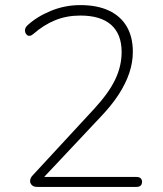

<svg xmlns="http://www.w3.org/2000/svg" viewBox="-20 -733 640 753"><path d="M125 0Q112 0 105 -7Q98 -14 98 -23Q98 -28 100.5 -34Q103 -40 107 -44L351 -308Q407 -369 432 -421.5Q457 -474 457 -529Q457 -599 416 -635.5Q375 -672 295 -672Q241 -672 196 -653.5Q151 -635 111 -600Q103 -593 96.5 -592.5Q90 -592 85.5 -596Q81 -600 79 -606Q77 -612 78.5 -619Q80 -626 86 -632Q123 -667 178.5 -690Q234 -713 295 -713Q361 -713 407 -691.5Q453 -670 477 -629Q501 -588 501 -530Q501 -488 487 -446.5Q473 -405 445.5 -362.5Q418 -320 375 -275L139 -24V-39H515Q526 -39 531.5 -34Q537 -29 537 -20Q537 -10 531.5 -5Q526 0 515 0Z"/></svg>

Font: Nunito ExtraLight
Style: Regular
Weight: 200
Designer: Vernon Adams
Foundry: Vernon Adams
Version: Version 3.602;April 4, 2023;FontCreator 14.0.0.2856 64-bit